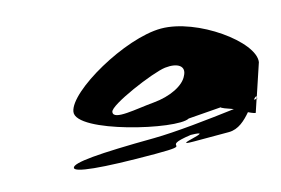

<svg xmlns="http://www.w3.org/2000/svg" viewBox="-69 -853 1101 751"><g transform="rotate(-15 482.0 -478.0)"><path d="M156 -274C153 -256 253 -244 479 -244C649 -244 489 -260 631 -280C746 -278 528 -252 637 -252H778C817 -252 846 -280 870 -308C886 -300 899 -296 899 -298L916 -349C914 -350 910 -349 905 -349C912 -358 918 -362 919 -357L962 -486C974 -566 772 -712 626 -712C481 -712 223 -566 211 -486C198 -404 586 -313 640 -344L772 -354C772 -351 793 -343 820 -334C714 -321 577 -306 489 -305C263 -303 159 -294 156 -274ZM358 -446C360 -473 551 -554 602 -560C655 -566 684 -545 665 -510C649 -474 591 -446 524 -440C453 -434 353 -411 358 -446ZM916 -349C918 -349 918 -348 918 -347C919 -352 920 -355 919 -357Z"/></g></svg>

Font: Ampere
Style: UltExtIta
Weight: 400
Version: Version 1